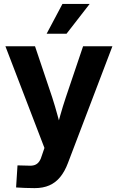

<svg xmlns="http://www.w3.org/2000/svg" viewBox="-20 -760 604 985"><path d="M62.5 201.7 69.8 88.4 125 89.8Q145 91.3 158.4 86.4Q171.9 81.5 180.9 68.8Q189.9 56.2 195.8 34.7L208 -1L7.8 -522.5H159.7L247.6 -261.2Q262.7 -214.4 275.6 -166.7Q288.6 -119.1 301.8 -70.8H262.7Q275.4 -119.1 288.8 -166.7Q302.2 -214.4 317.9 -261.2L406.2 -522.5H556.6L328.6 76.2Q312.5 119.1 289.1 147.9Q265.6 176.8 233.4 190.9Q201.2 205.1 157.7 205.1Q133.3 205.1 108.6 204.1Q84 203.1 62.5 201.7ZM219.2 -586.9 300.3 -739.7H439.9L321.3 -586.9Z"/></svg>

Font: Inter 28pt
Style: Bold
Weight: 700
Designer: Rasmus Andersson
Foundry: rsms
Version: Version 4.001;git-66647c0bb